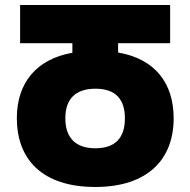

<svg xmlns="http://www.w3.org/2000/svg" viewBox="-20 -734 758 764"><path d="M359 10C569 10 671 -101 671 -263C671 -403 597 -500 450 -525V-562H657V-714H60V-562H268V-524C124 -499 47 -403 47 -264C47 -100 148 10 359 10ZM359 -144C278 -144 240 -189 240 -263C240 -338 278 -381 360 -381C441 -381 477 -338 477 -263C477 -189 442 -144 359 -144Z"/></svg>

Font: Noto Sans Georgian SemiCondensed Black
Style: Regular
Weight: 900
Width: 4
Designer: Monotype Design Team, Akaki Razmadze
Foundry: Google LLC
Version: Version 2.005